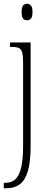

<svg xmlns="http://www.w3.org/2000/svg" viewBox="-25 -762 261 1022"><path d="M119 -654Q106 -654 98 -663Q90 -672 90 -698Q90 -723 98 -732.5Q106 -742 119 -742Q131 -742 139.5 -732.5Q148 -723 148 -698Q148 -672 139.5 -663Q131 -654 119 -654ZM-5 240V211H4Q36 211 56.5 192.5Q77 174 87.5 130.5Q98 87 98 10V-429Q98 -465 93 -482.5Q88 -500 76 -506Q64 -512 41 -512H28V-536H138V14Q138 101 123 150Q108 199 79.5 219.5Q51 240 10 240Z"/></svg>

Font: Noto Serif ExtraCondensed ExtraLight
Style: Regular
Weight: 200
Width: 2
Designer: Monotype Design Team
Foundry: Monotype Imaging Inc.
Version: Version 2.015